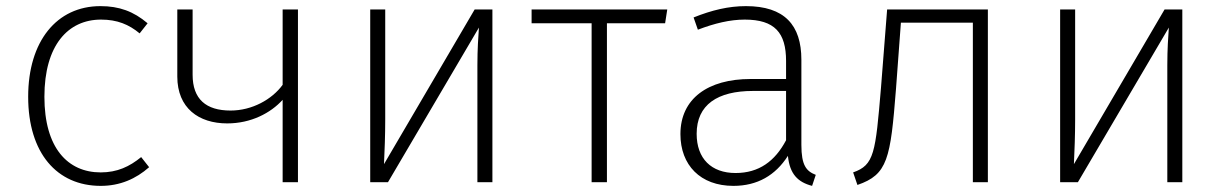

<svg xmlns="http://www.w3.org/2000/svg" viewBox="-20 -595 3999 627"><path d="M308 -575C165 -575 72 -460 72 -279C72 -95 166 12 309 12C372 12 424 -11 467 -49L441 -82C403 -51 363 -32 309 -32C201 -32 125 -112 125 -279C125 -447 202 -531 310 -531C363 -531 401 -515 436 -486L462 -519C416 -558 369 -575 308 -575Z M903 -564V-318C868 -270 803 -234 733 -234C653 -234 609 -271 609 -351V-564H559V-345C559 -242 629 -192 722 -192C800 -192 864 -226 903 -269V0H953V-564Z M1588 -564H1530L1234 -59C1236 -103 1238 -153 1238 -205V-564H1189V0H1247L1544 -505C1542 -476 1539 -435 1539 -382V0H1588Z M2159 -564H1716V-519H1912V0H1962V-519H2152Z M2597 -122V-400C2597 -513 2542 -575 2416 -575C2359 -575 2305 -562 2245 -538L2259 -498C2314 -519 2364 -531 2412 -531C2510 -531 2547 -488 2547 -396V-337H2431C2292 -337 2202 -273 2202 -157C2202 -56 2267 12 2375 12C2453 12 2512 -22 2553 -86C2559 -26 2586 0 2632 12L2644 -24C2613 -36 2597 -55 2597 -122ZM2382 -30C2303 -30 2255 -77 2255 -158C2255 -253 2323 -298 2439 -298H2547V-137C2511 -69 2459 -30 2382 -30Z M2877 -564 2857 -309C2839 -95 2835 -56 2766 -32L2780 9C2879 -25 2888 -76 2906 -305L2922 -521H3157V0H3206V-564Z M3841 -564H3783L3487 -59C3489 -103 3491 -153 3491 -205V-564H3442V0H3500L3797 -505C3795 -476 3792 -435 3792 -382V0H3841Z"/></svg>

Font: Glow Sans SC Normal Light
Style: Regular
Weight: 300
Designer: Ryoko NISHIZUKA (kana, bopomofo & ideographs); Paul D. Hunt (Latin, Greek & Cyrillic); Sandoll Communications, Soo-young
Version: Version 0.93